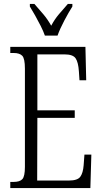

<svg xmlns="http://www.w3.org/2000/svg" viewBox="-20 -951 516 971"><path d="M32 0V-31H49Q80 -31 93 -45Q106 -59 106 -107V-604Q106 -655 92.5 -669Q79 -683 49 -683H32V-714H412L416 -545H382L379 -590Q376 -636 362.5 -656Q349 -676 306 -676H169V-393H358V-355H169L168 -38H329Q372 -38 386 -57Q400 -76 403 -115L407 -169H442L437 0ZM207 -771Q199 -794 185.5 -820.5Q172 -847 157.5 -873Q143 -899 131 -918V-931H154Q178 -904 199.5 -878.5Q221 -853 239 -821Q256 -853 277.5 -878.5Q299 -904 323 -931H346V-918Q328 -890 305.5 -847.5Q283 -805 271 -771Z"/></svg>

Font: Noto Serif Ethiopic ExtraCondensed Light
Style: Regular
Weight: 300
Width: 2
Designer: Monotype Design Team
Foundry: Monotype Imaging Inc.
Version: Version 2.102; ttfautohint (v1.8.4.7-5d5b)